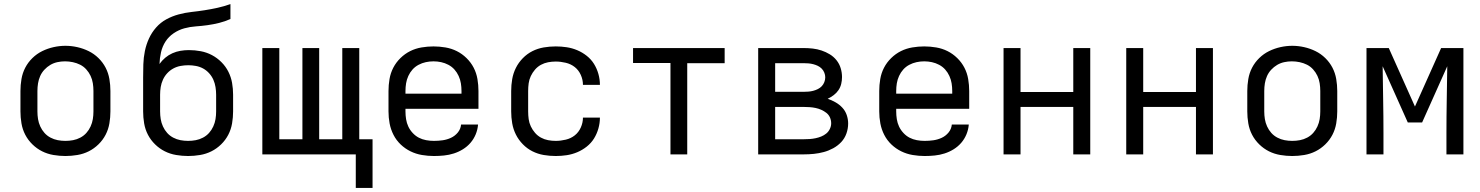

<svg xmlns="http://www.w3.org/2000/svg" viewBox="-20 -755 7240 939"><path d="M300 8Q271 8 241.5 3Q212 -2 186 -15Q160 -28 138.5 -49Q117 -70 103.5 -96Q90 -122 85 -151.5Q80 -181 80 -210V-310Q80 -339 85 -368.5Q90 -398 103.5 -424Q117 -450 138.5 -471Q160 -492 186.5 -505Q213 -518 242 -524.5Q271 -531 300 -531Q329 -531 358 -524.5Q387 -518 413.5 -505Q440 -492 461.5 -471Q483 -450 496.5 -424Q510 -398 515 -368.5Q520 -339 520 -310V-210Q520 -181 515 -151.5Q510 -122 496.5 -96Q483 -70 461.5 -49Q440 -28 414 -15Q388 -2 358.5 3Q329 8 300 8ZM300 -66Q319 -66 337.5 -69.5Q356 -73 373 -82Q390 -91 402.5 -105Q415 -119 423 -136.5Q431 -154 434 -172.5Q437 -191 437 -210V-310Q437 -329 434 -348Q431 -367 423 -384Q415 -401 402 -415.5Q389 -430 372 -438.5Q355 -447 336 -451Q317 -455 298 -455Q279 -455 260.5 -451Q242 -447 226 -437.5Q210 -428 197 -414Q184 -400 176.5 -383Q169 -366 166 -347.5Q163 -329 163 -310V-210Q163 -191 166 -172.5Q169 -154 177 -136.5Q185 -119 197.5 -105Q210 -91 227 -82Q244 -73 262.5 -69.5Q281 -66 300 -66Z M900 8Q871 8 841.5 3Q812 -2 786 -15Q760 -28 738.5 -49Q717 -70 703.5 -96Q690 -122 685 -151.5Q680 -181 680 -210V-292Q680 -312 680 -332.5Q680 -353 680 -374Q680 -374 680 -374.5Q680 -375 680 -375V-376Q680 -408 681 -440.5Q682 -473 688.5 -505Q695 -537 708.5 -566.5Q722 -596 743.5 -620.5Q765 -645 793.5 -660.5Q822 -676 853.5 -684.5Q885 -693 917 -696.5Q949 -700 981 -705Q1013 -710 1044.5 -717Q1076 -724 1107 -735V-662Q1080 -650 1052 -643Q1024 -636 995.5 -632Q967 -628 938 -626Q909 -624 881.5 -616.5Q854 -609 829.5 -592.5Q805 -576 789.5 -552Q774 -528 767.5 -499.5Q761 -471 760 -442Q772 -459 788 -472.5Q804 -486 823 -494.5Q842 -503 862.5 -506.5Q883 -510 904 -510Q933 -510 962 -504.5Q991 -499 1016.5 -485.5Q1042 -472 1063 -451Q1084 -430 1097 -404Q1110 -378 1115 -349.5Q1120 -321 1120 -292V-210Q1120 -181 1115 -151.5Q1110 -122 1096.5 -96Q1083 -70 1061.5 -49Q1040 -28 1014 -15Q988 -2 958.5 3Q929 8 900 8ZM900 -66Q919 -66 937.5 -69.5Q956 -73 973 -82Q990 -91 1002.5 -105Q1015 -119 1023 -136.5Q1031 -154 1034 -172.5Q1037 -191 1037 -210V-292Q1037 -310 1034 -329Q1031 -348 1023.5 -365Q1016 -382 1003 -396.5Q990 -411 973.5 -420Q957 -429 938 -432.5Q919 -436 901 -436Q882 -436 863 -432.5Q844 -429 827.5 -420Q811 -411 798 -397Q785 -383 777 -365.5Q769 -348 766 -329.5Q763 -311 763 -292V-210Q763 -191 766 -172.5Q769 -154 777 -136.5Q785 -119 797.5 -105Q810 -91 827 -82Q844 -73 862.5 -69.5Q881 -66 900 -66Z M1802 164H1720V0H1263V-520H1346V-74H1459V-520H1541V-74H1654V-520H1737V-74H1802Z M2102 8Q2073 8 2043.5 3Q2014 -2 1987.5 -15Q1961 -28 1939.5 -48.5Q1918 -69 1904.5 -95.5Q1891 -122 1885.5 -151Q1880 -180 1880 -210V-310Q1880 -339 1885 -368.5Q1890 -398 1903.5 -424Q1917 -450 1938.5 -471Q1960 -492 1986 -505Q2012 -518 2041.5 -523Q2071 -528 2100 -528Q2129 -528 2158.5 -523Q2188 -518 2214 -505Q2240 -492 2261.5 -471Q2283 -450 2296.5 -424Q2310 -398 2315 -368.5Q2320 -339 2320 -310V-223H1963V-210Q1963 -191 1966 -172Q1969 -153 1977 -136Q1985 -119 1998.5 -104.5Q2012 -90 2028.5 -81.5Q2045 -73 2064 -69.5Q2083 -66 2102 -66Q2124 -66 2145 -69Q2166 -72 2185.5 -81Q2205 -90 2219 -107Q2233 -124 2235 -146H2318Q2316 -121 2306.5 -98Q2297 -75 2281 -56.5Q2265 -38 2244 -25Q2223 -12 2199.5 -4.5Q2176 3 2151.5 5.5Q2127 8 2102 8ZM1963 -297H2237V-310Q2237 -329 2234 -347.5Q2231 -366 2223 -383.5Q2215 -401 2202.5 -415Q2190 -429 2173 -438Q2156 -447 2137.5 -451Q2119 -455 2100 -455Q2081 -455 2062.5 -451Q2044 -447 2027 -438Q2010 -429 1997.5 -415Q1985 -401 1977 -383.5Q1969 -366 1966 -347.5Q1963 -329 1963 -310Z M2698 8Q2668 8 2639 3Q2610 -2 2584 -15Q2558 -28 2537 -49.5Q2516 -71 2503 -97Q2490 -123 2485 -152Q2480 -181 2480 -210V-310Q2480 -339 2485 -368Q2490 -397 2503 -423Q2516 -449 2537 -470.5Q2558 -492 2584 -505Q2610 -518 2639 -523Q2668 -528 2698 -528Q2725 -528 2751.5 -524Q2778 -520 2803 -509.5Q2828 -499 2849.5 -482Q2871 -465 2885 -442.5Q2899 -420 2906.5 -393.5Q2914 -367 2914 -340Q2914 -340 2914 -340Q2914 -340 2914 -340H2831Q2831 -340 2831 -340Q2831 -340 2831 -340Q2831 -365 2820.5 -388.5Q2810 -412 2791 -427Q2772 -442 2747 -448Q2722 -454 2698 -454Q2679 -454 2660.5 -450.5Q2642 -447 2625.5 -438Q2609 -429 2596.5 -414.5Q2584 -400 2576 -383Q2568 -366 2565.5 -347.5Q2563 -329 2563 -310V-210Q2563 -191 2565.5 -172.5Q2568 -154 2576 -137Q2584 -120 2596.5 -105.5Q2609 -91 2625.5 -82Q2642 -73 2660.5 -69.5Q2679 -66 2698 -66Q2722 -66 2747 -72Q2772 -78 2791 -93Q2810 -108 2820.5 -131.5Q2831 -155 2831 -180Q2831 -180 2831 -180Q2831 -180 2831 -180H2914Q2914 -180 2914 -180Q2914 -180 2914 -180Q2914 -153 2906.5 -126.5Q2899 -100 2885 -77.5Q2871 -55 2849.5 -38Q2828 -21 2803 -10.5Q2778 0 2751.5 4Q2725 8 2698 8Z M3259 0V-447H3076V-520H3524V-446H3341V0Z M3688 0V-520H3911Q3933 -520 3955 -517.5Q3977 -515 3998 -508Q4019 -501 4038 -489.5Q4057 -478 4071 -460.5Q4085 -443 4091.5 -421.5Q4098 -400 4098 -378Q4098 -361 4094 -344.5Q4090 -328 4080.5 -314Q4071 -300 4057 -289.5Q4043 -279 4028 -272Q4048 -265 4066.5 -254.5Q4085 -244 4099.5 -228.5Q4114 -213 4121 -192.5Q4128 -172 4128 -151Q4128 -126 4119.5 -102Q4111 -78 4094 -60Q4077 -42 4055 -30Q4033 -18 4009 -11.5Q3985 -5 3960.5 -2.5Q3936 0 3911 0ZM3911 -306Q3923 -306 3934.5 -307Q3946 -308 3957.5 -311Q3969 -314 3980 -319.5Q3991 -325 3999 -333.5Q4007 -342 4011.5 -353.5Q4016 -365 4016 -377Q4016 -388 4011.5 -399.5Q4007 -411 3998.5 -419.5Q3990 -428 3979.5 -433Q3969 -438 3957.5 -441Q3946 -444 3934.5 -445Q3923 -446 3911 -446H3771V-306ZM3911 -74Q3925 -74 3939.5 -75Q3954 -76 3968.5 -79Q3983 -82 3996.5 -87.5Q4010 -93 4021 -102Q4032 -111 4038.5 -124.5Q4045 -138 4045 -152Q4045 -152 4045 -152Q4045 -152 4045 -152Q4045 -167 4039 -180.5Q4033 -194 4021.5 -203Q4010 -212 3996.5 -218Q3983 -224 3968.5 -227Q3954 -230 3939.5 -231Q3925 -232 3911 -232H3771V-74Z M4502 8Q4473 8 4443.5 3Q4414 -2 4387.5 -15Q4361 -28 4339.5 -48.5Q4318 -69 4304.5 -95.5Q4291 -122 4285.5 -151Q4280 -180 4280 -210V-310Q4280 -339 4285 -368.5Q4290 -398 4303.5 -424Q4317 -450 4338.5 -471Q4360 -492 4386 -505Q4412 -518 4441.5 -523Q4471 -528 4500 -528Q4529 -528 4558.5 -523Q4588 -518 4614 -505Q4640 -492 4661.5 -471Q4683 -450 4696.5 -424Q4710 -398 4715 -368.5Q4720 -339 4720 -310V-223H4363V-210Q4363 -191 4366 -172Q4369 -153 4377 -136Q4385 -119 4398.5 -104.5Q4412 -90 4428.5 -81.5Q4445 -73 4464 -69.5Q4483 -66 4502 -66Q4524 -66 4545 -69Q4566 -72 4585.5 -81Q4605 -90 4619 -107Q4633 -124 4635 -146H4718Q4716 -121 4706.5 -98Q4697 -75 4681 -56.5Q4665 -38 4644 -25Q4623 -12 4599.5 -4.5Q4576 3 4551.5 5.5Q4527 8 4502 8ZM4363 -297H4637V-310Q4637 -329 4634 -347.5Q4631 -366 4623 -383.5Q4615 -401 4602.5 -415Q4590 -429 4573 -438Q4556 -447 4537.5 -451Q4519 -455 4500 -455Q4481 -455 4462.5 -451Q4444 -447 4427 -438Q4410 -429 4397.5 -415Q4385 -401 4377 -383.5Q4369 -366 4366 -347.5Q4363 -329 4363 -310Z M4888 0V-520H4971V-305H5229V-520H5312V0H5229V-232H4971V0Z M5488 0V-520H5571V-305H5829V-520H5912V0H5829V-232H5571V0Z M6300 8Q6271 8 6241.5 3Q6212 -2 6186 -15Q6160 -28 6138.5 -49Q6117 -70 6103.5 -96Q6090 -122 6085 -151.5Q6080 -181 6080 -210V-310Q6080 -339 6085 -368.5Q6090 -398 6103.5 -424Q6117 -450 6138.5 -471Q6160 -492 6186.5 -505Q6213 -518 6242 -524.5Q6271 -531 6300 -531Q6329 -531 6358 -524.5Q6387 -518 6413.5 -505Q6440 -492 6461.5 -471Q6483 -450 6496.5 -424Q6510 -398 6515 -368.5Q6520 -339 6520 -310V-210Q6520 -181 6515 -151.5Q6510 -122 6496.5 -96Q6483 -70 6461.5 -49Q6440 -28 6414 -15Q6388 -2 6358.5 3Q6329 8 6300 8ZM6300 -66Q6319 -66 6337.5 -69.5Q6356 -73 6373 -82Q6390 -91 6402.5 -105Q6415 -119 6423 -136.5Q6431 -154 6434 -172.5Q6437 -191 6437 -210V-310Q6437 -329 6434 -348Q6431 -367 6423 -384Q6415 -401 6402 -415.5Q6389 -430 6372 -438.5Q6355 -447 6336 -451Q6317 -455 6298 -455Q6279 -455 6260.5 -451Q6242 -447 6226 -437.5Q6210 -428 6197 -414Q6184 -400 6176.5 -383Q6169 -366 6166 -347.5Q6163 -329 6163 -310V-210Q6163 -191 6166 -172.5Q6169 -154 6177 -136.5Q6185 -119 6197.5 -105Q6210 -91 6227 -82Q6244 -73 6262.5 -69.5Q6281 -66 6300 -66Z M6663 0V-520H6772L6900 -234L7028 -520H7137V0H7054V-104Q7054 -186 7055.5 -267.5Q7057 -349 7058 -431L6935 -156H6865L6742 -431Q6743 -349 6744.5 -267.5Q6746 -186 6746 -104V0Z"/></svg>

Font: Bmono
Style: Regular
Weight: 400
Monospace: yes
Designer: Belleve Invis
Foundry: Belleve Invis
Version: Version 11.2.2; ttfautohint (v1.8.2)